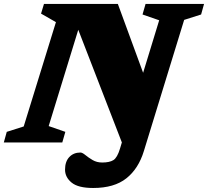

<svg xmlns="http://www.w3.org/2000/svg" viewBox="-50 -727 1062 980"><path d="M684.5 43.5Q657 134 595 183.2Q533 232.5 425.5 232.5Q349 232.5 315.5 205Q282 177.5 282 139Q282 97.5 303.8 74.5Q325.5 51.5 360.5 51.5Q370 51.5 385.5 64.2Q401 77 422.5 89.8Q444 102.5 471.5 102.5Q509 102.5 528.8 90.2Q548.5 78 562.5 31.5L572 0L349.5 -575L198.5 -83.5L283.5 -54L268 0H-30.5L-15.5 -54L71 -81.5L235.5 -614L159.5 -657.5L174.5 -707H551.5L680.5 -355.5L762.5 -623.5L677.5 -653L693 -707H991.5L976.5 -653L890 -625.5Z"/></svg>

Font: Newsreader 6pt ExtraBold
Style: Italic
Weight: 800
Italic angle: -17°
Designer: Hugues Gentile
Foundry: Production Type
Version: Version 1.003; ttfautohint (v1.8.3)